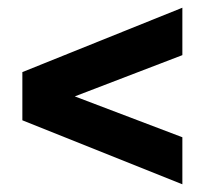

<svg xmlns="http://www.w3.org/2000/svg" viewBox="-20 -507 551 498"><path d="M453 -29 38 -195V-320L453 -487V-364L174 -257L453 -151Z"/></svg>

Font: Archivo ExtraCondensed ExtraBold
Style: Regular
Weight: 800
Width: 2
Designer: Hector Gatti
Foundry: Omnibus-Type
Version: Version 2.001